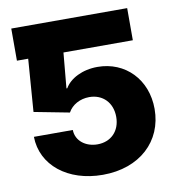

<svg xmlns="http://www.w3.org/2000/svg" viewBox="-82 -802 816 885"><g transform="rotate(-10 326.0 -359.5)"><path d="M571.8 -727.5H29.3V-577.1H82L63.5 -331.1L228.5 -299.3C246.6 -333 285.2 -354 328.1 -354C391.1 -354 435.1 -309.6 435.1 -242.7C435.1 -176.3 391.6 -132.8 328.6 -132.8C273.9 -132.8 228.5 -166 227.5 -217.8H45.4C47.4 -84.5 164.6 9.8 328.6 9.8C502 9.8 615.7 -97.2 615.7 -248C615.7 -386.7 519.5 -484.4 389.6 -484.4C318.4 -484.4 259.8 -453.6 235.8 -411.6H231.9L247.1 -577.1H571.8Z"/></g></svg>

Font: Raveo ExtraBold
Style: Regular
Weight: 800
Designer: Jakub Foglar, Rasmus Andersson (Inter)
Foundry: Jakubfoglar.com
Version: Version 1.100;Glyphs 3.2.3 (3260)